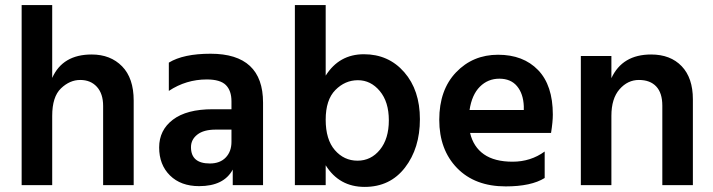

<svg xmlns="http://www.w3.org/2000/svg" viewBox="-20 -727 2801 754"><path d="M505 0H385V-311Q385 -359 360.5 -386Q336 -413 295 -413Q254 -413 219.5 -380Q185 -347 185 -272V0H65V-707H185V-421Q226 -513 340 -513Q414 -513 459.5 -466.5Q505 -420 505 -332Z M762 4Q690 4 647.5 -38Q605 -80 605 -148Q605 -216 659 -257Q713 -298 815 -298H889V-329Q889 -371 867 -393Q845 -415 792 -415Q711 -415 643 -370V-481Q700 -516 807 -516Q1013 -516 1013 -324V0H894V-61Q859 4 762 4ZM804 -85Q844 -85 866.5 -108.5Q889 -132 889 -170V-218H827Q780 -218 755 -198.5Q730 -179 730 -149Q730 -85 804 -85Z M1385.5 -412Q1335 -412 1297 -373.5Q1259 -335 1259 -257Q1259 -179 1295 -137.5Q1331 -96 1384 -96Q1437 -96 1472 -139Q1507 -182 1507 -254.5Q1507 -327 1471.5 -369.5Q1436 -412 1385.5 -412ZM1259 0H1138V-707H1259V-430Q1312 -514 1409 -514Q1506 -514 1567.5 -443.5Q1629 -373 1629 -259Q1629 -145 1570.5 -69Q1512 7 1412 7Q1312 7 1259 -78Z M1824 -295H2037V-310Q2035 -359 2010.5 -388.5Q1986 -418 1941 -418Q1896 -418 1864.5 -386.5Q1833 -355 1824 -295ZM1966 5Q1845 5 1775 -67Q1705 -139 1705 -256.5Q1705 -374 1771 -443Q1837 -512 1936 -512Q2035 -512 2093 -452Q2151 -392 2151 -277Q2151 -249 2144 -205H1826Q1839 -150 1880.5 -121Q1922 -92 1993 -92Q2064 -92 2119 -132V-28Q2066 5 1966 5Z M2701 0H2581V-312Q2581 -362 2557 -387.5Q2533 -413 2489 -413Q2445 -413 2413 -376.5Q2381 -340 2381 -272V0H2261V-507H2381V-420Q2424 -513 2537 -513Q2613 -513 2657 -467Q2701 -421 2701 -337Z"/></svg>

Font: Hind Jalandhar SemiBold
Style: Regular
Weight: 600
Designer: Namrata Goyal
Foundry: Indian Type Foundry
Version: Version 0.702;PS 1.0;hotconv 1.0.81;makeotf.lib2.5.63406